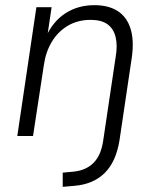

<svg xmlns="http://www.w3.org/2000/svg" viewBox="-20 -527 603 744"><path d="M223 197V142L266 138Q314 133 343 103.5Q372 74 380 17L428 -305Q436 -351 428 -383.5Q420 -416 396.5 -433Q373 -450 331 -450Q281 -450 242.5 -427Q204 -404 180.5 -364.5Q157 -325 150 -275L108 0H47L121 -499H180L163 -385L158 -384Q185 -444 233.5 -475.5Q282 -507 346 -507Q400 -507 435.5 -484.5Q471 -462 485.5 -417Q500 -372 491 -306L443 17Q436 59 422 90Q408 121 386 143Q364 165 334.5 177.5Q305 190 269 193Z"/></svg>

Font: Nunitoga
Style: Light Italic
Weight: 300
Italic angle: -9°
Designer: Vernon Adams
Foundry: Vernon Adams
Version: Version 1.0